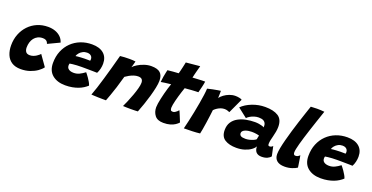

<svg xmlns="http://www.w3.org/2000/svg" viewBox="-28 -1428 4189 2162"><g transform="rotate(20 2066.5 -347.0)"><path d="M462.5 -107Q443.5 -80 407.2 -54.2Q371 -28.5 321.2 -11.5Q271.5 5.5 212 5.5Q145.5 5.5 103.2 -22.5Q61 -50.5 40.8 -99.2Q20.5 -148 20.5 -210.5Q20.5 -283 44.5 -344.5Q68.5 -406 112 -451.8Q155.5 -497.5 214.2 -522.8Q273 -548 343.5 -548Q390.5 -548 429.5 -534Q468.5 -520 495.8 -493.2Q523 -466.5 534 -429L394 -362.5Q393.5 -366 390.8 -373.2Q388 -380.5 381.2 -388.8Q374.5 -397 361.8 -402.5Q349 -408 328.5 -408Q296 -408 270.5 -395.2Q245 -382.5 227.8 -360.5Q210.5 -338.5 201.8 -309.2Q193 -280 193 -247.5Q193 -217 206.8 -196.8Q220.5 -176.5 256 -176.5Q277.5 -176.5 297 -183.8Q316.5 -191 332.2 -201.2Q348 -211.5 358.8 -221Q369.5 -230.5 372.5 -234.5Z M1000.5 -83Q981 -65 956 -49Q931 -33 899.5 -21Q868 -9 829.8 -1.8Q791.5 5.5 745.5 5.5Q649 5.5 590.2 -43.2Q531.5 -92 531.5 -185Q531.5 -264.5 558 -328.2Q584.5 -392 631.2 -437.5Q678 -483 740.5 -507.5Q803 -532 875.5 -532Q966 -532 1015.8 -489.2Q1065.5 -446.5 1065.5 -368.5Q1065.5 -339 1058 -307.2Q1050.5 -275.5 1036.5 -250Q1029 -250.5 1003.2 -251Q977.5 -251.5 945.2 -251.8Q913 -252 885.5 -252.5Q858 -253 847 -252.5Q820 -252.5 793.5 -251Q767 -249.5 745.5 -247Q724 -244.5 710 -242Q706 -232 706 -216.5Q706 -197.5 716.8 -184.5Q727.5 -171.5 745.8 -165.2Q764 -159 786.5 -159Q805.5 -159 822.2 -162.8Q839 -166.5 854.8 -174Q870.5 -181.5 886.2 -191.5Q902 -201.5 918.5 -214Q921 -211.5 932.2 -197.5Q943.5 -183.5 957.5 -163.2Q971.5 -143 983.8 -121.5Q996 -100 1000.5 -83ZM743 -344Q754 -346 770.2 -347.5Q786.5 -349 807.2 -350.2Q828 -351.5 852.5 -352Q866.5 -352 879.8 -351.8Q893 -351.5 902.8 -351.5Q912.5 -351.5 916.5 -351Q918 -356 918.5 -361.5Q919 -367 919 -372.5Q918.5 -387 911 -399Q903.5 -411 889.5 -418Q875.5 -425 854.5 -425Q826 -425 802.5 -412.5Q779 -400 763.8 -381.2Q748.5 -362.5 743 -344Z M1236 7Q1218.5 7 1193.8 6.8Q1169 6.5 1143.5 6Q1123 5 1096.5 4Q1070 3 1060 2Q1076 -39.5 1093.5 -93.8Q1111 -148 1130.2 -213.5Q1149.5 -279 1170.8 -355Q1192 -431 1214.5 -516Q1237 -519 1266.8 -520.5Q1296.5 -522 1325.5 -522Q1346.5 -522 1365.8 -521Q1385 -520 1399 -517.5Q1398 -513.5 1394.5 -499.8Q1391 -486 1386.5 -469.8Q1382 -453.5 1378 -441.5Q1393.5 -460 1427 -480.8Q1460.5 -501.5 1502.8 -515.8Q1545 -530 1586 -530Q1662 -530 1694.5 -499.2Q1727 -468.5 1727 -406.5Q1727 -371 1716.5 -320.8Q1706 -270.5 1689.8 -213.5Q1673.5 -156.5 1654.2 -100.8Q1635 -45 1616.5 1.5Q1604.5 2.5 1580.5 3.2Q1556.5 4 1530 4Q1501 4 1475.5 3.2Q1450 2.5 1438.5 1.5Q1452 -26 1470 -68.5Q1488 -111 1505.2 -158Q1522.5 -205 1533.5 -246.8Q1544.5 -288.5 1544.5 -314.5Q1544.5 -341 1531.2 -355.8Q1518 -370.5 1485 -370.5Q1460.5 -370.5 1434.2 -361.8Q1408 -353 1383.5 -339.5Q1359 -326 1340 -312Q1319 -234.5 1299.2 -173Q1279.5 -111.5 1263.2 -66.5Q1247 -21.5 1236 7Z M2105 -43Q2090.5 -26.5 2067 -10.8Q2043.5 5 2009.5 15Q1975.5 25 1928.5 25Q1857.5 25 1825.8 -15.8Q1794 -56.5 1794 -114Q1794 -131.5 1798.2 -159.5Q1802.5 -187.5 1809.8 -220.8Q1817 -254 1826 -288.8Q1835 -323.5 1844.8 -356Q1854.5 -388.5 1864 -414Q1827 -410 1792.8 -405.5Q1758.5 -401 1744.5 -398Q1747 -430 1752.8 -462.8Q1758.5 -495.5 1763.8 -519.2Q1769 -543 1770.5 -548.5Q1801 -552 1833.2 -554.8Q1865.5 -557.5 1902 -559.5Q1907 -578 1912 -597.8Q1917 -617.5 1921 -636Q1925 -654 1929 -672.2Q1933 -690.5 1935 -701L2102 -717Q2101.5 -713.5 2098.5 -702.8Q2095.5 -692 2091.2 -676Q2087 -660 2082 -641.5Q2078 -626 2073.2 -607Q2068.5 -588 2064 -567Q2081 -568 2103.2 -569.2Q2125.5 -570.5 2139 -571Q2159.5 -572.5 2174.8 -572.8Q2190 -573 2200.2 -573Q2210.5 -573 2214 -573Q2210.5 -545.5 2201 -505.8Q2191.5 -466 2183 -434.5Q2178 -434.5 2150.2 -433.5Q2122.5 -432.5 2097 -430.5Q2079.5 -429 2059.2 -427.2Q2039 -425.5 2022.5 -424.5Q2014 -400.5 2004.8 -371.8Q1995.5 -343 1986.8 -312.8Q1978 -282.5 1971.2 -254.5Q1964.5 -226.5 1960.2 -204Q1956 -181.5 1956 -167.5Q1956 -149.5 1961.5 -139.2Q1967 -129 1985.5 -129Q1999.5 -129 2011.5 -136Q2023.5 -143 2033.5 -152.5Q2043.5 -162 2051.5 -171Q2054.5 -166 2062.2 -147.8Q2070 -129.5 2079.2 -107Q2088.5 -84.5 2095.8 -66.2Q2103 -48 2105 -43Z M2414 -449.5Q2430 -471.5 2457.5 -491.8Q2485 -512 2519.5 -525.2Q2554 -538.5 2591 -538.5Q2614 -538.5 2637.8 -533.5Q2661.5 -528.5 2669.5 -521.5L2587 -343Q2577 -347 2561.8 -352.5Q2546.5 -358 2525.5 -358Q2504.5 -358 2483.5 -351Q2462.5 -344 2442.8 -331.5Q2423 -319 2405 -301Q2402 -274 2396.5 -231Q2391 -188 2384.2 -142.5Q2377.5 -97 2371 -59.8Q2364.5 -22.5 2360 -5Q2319 0 2267.5 1.8Q2216 3.5 2168 3.5Q2178.5 -38.5 2191 -92.8Q2203.5 -147 2215.2 -206.5Q2227 -266 2237 -323.2Q2247 -380.5 2253.5 -428.2Q2260 -476 2261 -506Q2290 -513.5 2323.5 -520.2Q2357 -527 2383 -531.2Q2409 -535.5 2416 -536Q2416 -518.5 2415.5 -491.2Q2415 -464 2414 -449.5Z M2796 8Q2711 8 2658.8 -25Q2606.5 -58 2606.5 -136.5Q2606.5 -192.5 2631.2 -231Q2656 -269.5 2698 -292.8Q2740 -316 2791.8 -326.5Q2843.5 -337 2898.5 -337Q2922 -337 2944.8 -333.5Q2967.5 -330 2985.2 -324.5Q3003 -319 3009 -313.5Q3009.5 -320.5 3008.8 -335.8Q3008 -351 3003 -360.5Q2994.5 -380 2974.5 -390Q2954.5 -400 2919.5 -400Q2894.5 -400 2868 -392Q2841.5 -384 2819.5 -371Q2797.5 -358 2785 -344L2673 -431.5Q2719.5 -478 2794 -507.2Q2868.5 -536.5 2948.5 -536.5Q3049 -536.5 3105.5 -500.5Q3162 -464.5 3162 -375Q3162 -347.5 3156.5 -316.5Q3151 -285.5 3143 -255.5Q3135.5 -229.5 3130.5 -204.2Q3125.5 -179 3125.5 -158.5Q3125.5 -144.5 3130.2 -140Q3135 -135.5 3143.5 -135.5Q3156 -135.5 3165.5 -140.5Q3175 -145.5 3182 -154.5L3207 -39Q3196 -22 3167.8 -8.5Q3139.5 5 3099 5Q3056 5 3033.5 -18.2Q3011 -41.5 3011 -87.5Q2999.5 -64 2969 -42Q2938.5 -20 2894.5 -6Q2850.5 8 2796 8ZM2860 -122.5Q2881 -122.5 2905.2 -128.2Q2929.5 -134 2950.5 -143Q2971.5 -152 2982 -162Q2983.5 -173 2986.2 -186.8Q2989 -200.5 2991.5 -209Q2982.5 -213 2956.5 -217.2Q2930.5 -221.5 2902.5 -221.5Q2883.5 -221.5 2863.2 -218.5Q2843 -215.5 2825.8 -208.8Q2808.5 -202 2797.8 -191.2Q2787 -180.5 2787 -166Q2787 -143.5 2803.8 -133Q2820.5 -122.5 2860 -122.5Z M3527 -20.5Q3508 -6.5 3468 7.2Q3428 21 3379.5 21Q3318 21 3286.2 -6.5Q3254.5 -34 3254.5 -83.5Q3254.5 -112.5 3263.2 -159Q3272 -205.5 3287 -262.2Q3302 -319 3320.2 -381Q3338.5 -443 3358.2 -504Q3378 -565 3396 -619.2Q3414 -673.5 3428 -714.5Q3468.5 -717.5 3502.5 -717.5Q3524 -717.5 3544.8 -716.5Q3565.5 -715.5 3591 -713Q3567.5 -643 3546 -580Q3524.5 -517 3506.8 -461.5Q3489 -406 3474.5 -359.2Q3460 -312.5 3450 -275.2Q3440 -238 3434.5 -211.2Q3429 -184.5 3429 -169Q3429 -153.5 3434.5 -144.8Q3440 -136 3453.5 -136Q3470 -136 3482 -142.8Q3494 -149.5 3504.5 -160.5Q3506 -153.5 3509.5 -133.5Q3513 -113.5 3516.8 -89Q3520.5 -64.5 3523.5 -45Q3526.5 -25.5 3527 -20.5Z M4061 -83Q4041.5 -65 4016.5 -49Q3991.5 -33 3960 -21Q3928.5 -9 3890.2 -1.8Q3852 5.5 3806 5.5Q3709.5 5.5 3650.8 -43.2Q3592 -92 3592 -185Q3592 -264.5 3618.5 -328.2Q3645 -392 3691.8 -437.5Q3738.5 -483 3801 -507.5Q3863.5 -532 3936 -532Q4026.5 -532 4076.2 -489.2Q4126 -446.5 4126 -368.5Q4126 -339 4118.5 -307.2Q4111 -275.5 4097 -250Q4089.5 -250.5 4063.8 -251Q4038 -251.5 4005.8 -251.8Q3973.5 -252 3946 -252.5Q3918.5 -253 3907.5 -252.5Q3880.5 -252.5 3854 -251Q3827.5 -249.5 3806 -247Q3784.5 -244.5 3770.5 -242Q3766.5 -232 3766.5 -216.5Q3766.5 -197.5 3777.2 -184.5Q3788 -171.5 3806.2 -165.2Q3824.5 -159 3847 -159Q3866 -159 3882.8 -162.8Q3899.5 -166.5 3915.2 -174Q3931 -181.5 3946.8 -191.5Q3962.5 -201.5 3979 -214Q3981.5 -211.5 3992.8 -197.5Q4004 -183.5 4018 -163.2Q4032 -143 4044.2 -121.5Q4056.5 -100 4061 -83ZM3803.5 -344Q3814.5 -346 3830.8 -347.5Q3847 -349 3867.8 -350.2Q3888.5 -351.5 3913 -352Q3927 -352 3940.2 -351.8Q3953.5 -351.5 3963.2 -351.5Q3973 -351.5 3977 -351Q3978.5 -356 3979 -361.5Q3979.5 -367 3979.5 -372.5Q3979 -387 3971.5 -399Q3964 -411 3950 -418Q3936 -425 3915 -425Q3886.5 -425 3863 -412.5Q3839.5 -400 3824.2 -381.2Q3809 -362.5 3803.5 -344Z"/></g></svg>

Font: Grandstander Thin ExtraBold
Style: Italic
Weight: 800
Italic angle: -15°
Version: Version 1.200